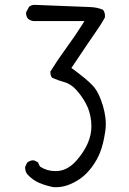

<svg xmlns="http://www.w3.org/2000/svg" viewBox="-20 -781 540 802"><path d="M211.9 1Q237.8 1 260.7 -6.8Q288.6 -16.6 314.5 -34.2Q340.3 -52.2 362.8 -82Q385.3 -111.8 398.4 -145.3Q411.6 -178.7 419.4 -230.5Q421.9 -246.1 421.9 -262.7Q421.9 -310.5 400.9 -365.7Q386.2 -404.8 365.2 -425.8Q340.8 -451.2 283.7 -493.2L278.3 -497.1Q364.3 -625.5 383.3 -652.3Q402.3 -679.2 418 -707.5Q418.5 -711.4 418.5 -715.3Q418.5 -729 410.2 -740.2Q385.3 -750.5 357.4 -751.5L124.5 -760.7Q110.8 -760.7 101.6 -752.9L89.4 -730.5Q88.9 -728.5 88.9 -726.6Q88.9 -711.9 97.2 -702.6Q106.9 -694.8 119.6 -692.9H332.5L325.7 -681.6Q293.9 -630.9 257.8 -581.8Q221.7 -532.7 190.9 -482.9Q190.4 -481 190.4 -479.5Q190.4 -465.3 197.8 -456.1Q222.2 -445.3 247.1 -438.5Q275.4 -431.2 298.8 -405.3Q321.3 -380.4 338.4 -349.1Q356 -317.9 360.8 -274.4Q361.8 -263.7 361.8 -252.9Q361.8 -182.1 299.8 -110.8Q265.1 -71.3 223.6 -66.9Q216.8 -66.4 210.4 -66.4Q176.3 -66.4 148.4 -84.5L146.5 -85.9L138.7 -103L123 -110.8Q121.1 -111.3 116.9 -111.3Q112.8 -111.3 106.4 -109.1Q100.1 -106.9 93.8 -102.1L85.4 -85Q85 -83 85 -81.1Q85 -63.5 95.2 -51.8Q117.7 -27.8 144.8 -16.6Q171.9 -5.4 202.1 0.5Q207 1 211.9 1Z"/></svg>

Font: Bakudai
Style: ExtraLight
Weight: 200
Version: Version 1.48